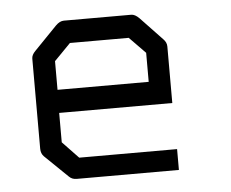

<svg xmlns="http://www.w3.org/2000/svg" viewBox="-39 -520 618 514"><g transform="rotate(-5 270.0 -263.5)"><path d="M116 -231V-152L159 -107H422V-51H147Q135 -51 127 -59L65 -119Q57 -127 57 -140V-382Q57 -392 67 -402L128 -465Q139 -476 150 -476H331Q341 -476 352 -465L411 -403Q420 -394 420 -383V-231ZM117 -293H362V-371L319 -415H161L117 -370Z"/></g></svg>

Font: ibm3270
Style: Regular
Weight: 400
Monospace: yes
Version: Version 2.0.3